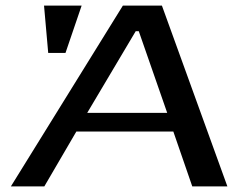

<svg xmlns="http://www.w3.org/2000/svg" viewBox="-20 -669 855 689"><path d="M796 0 561 -649H421L19 0H139L254 -197H602L670 0ZM580 -264H293L467 -557H478ZM215 -479 273 -649H138L153 -479Z"/></svg>

Font: Gamestation Extended
Style: Italic
Weight: 400
Width: 7
Designer: Jonas Hecksher
Foundry: Jonas Hecksher, Playtypeª, e-types AS
Version: Version 1.003